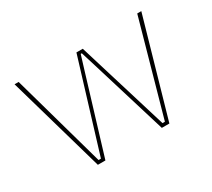

<svg xmlns="http://www.w3.org/2000/svg" viewBox="-100 -661 923 837"><g transform="rotate(-30 361.0 -243.0)"><path d="M219 0H181L42 -485.5H62.5L194 -16.5H206L345 -471H377L516 -16.5H528L659.5 -485.5H680L541 0H503L387.5 -378.5L363.5 -456H358L334 -378Z"/></g></svg>

Font: Anek Kannada Thin
Style: Regular
Weight: 250
Version: Version 1.003